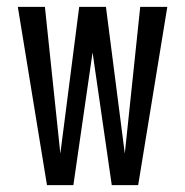

<svg xmlns="http://www.w3.org/2000/svg" viewBox="-20 -540 540 560"><path d="M117 0 32 -520H111L156 -92L211 -520H289L344 -92L389 -520H468L383 0H306L250 -387L194 0Z"/></svg>

Font: Iosevka Term SS14
Style: Regular
Weight: 400
Monospace: yes
Designer: Belleve Invis
Foundry: Belleve Invis
Version: Version 24.1.1; ttfautohint (v1.8.4)